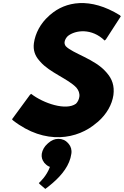

<svg xmlns="http://www.w3.org/2000/svg" viewBox="-20 -868 804 1246"><path d="M182 -259 174 -252 58 -94 64 -87C274 77 486 35 607 -71L616 -78C672 -127 707 -189 716 -251C724 -311 707 -356 675 -393L669 -400C596 -485 452 -521 407 -568C401 -576 398 -585 399 -595C401 -609 408 -622 420 -634C470 -674 576 -686 659 -605L667 -612L764 -762L758 -769C564 -889 404 -858 307 -773L305 -772L298 -765C243 -717 209 -652 200 -588C194 -543 207 -507 234 -476L235 -475L241 -468C302 -397 423 -356 476 -299C490 -282 498 -262 495 -240C492 -221 484 -206 473 -195C409 -148 262 -197 182 -259ZM359 33C335 33 313 43 295 59L287 66C269 82 255 105 251 130C248 152 254 171 266 186V187L273 194C281 203 292 211 304 215C283 274 238 315 232 320L238 327L274 358C289 347 303 336 318 323L326 316C382 267 433 204 443 130C447 105 440 82 426 66L420 59C406 43 384 33 359 33Z"/></svg>

Font: Hussar Woodtype
Style: BlkObl
Weight: 900
Foundry: Cannot Into Space Fonts
Version: Version 1.07